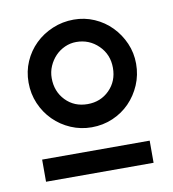

<svg xmlns="http://www.w3.org/2000/svg" viewBox="-58 -800 484 538"><g transform="rotate(-10 184.0 -531.0)"><path d="M184 -442Q153 -442 125 -454Q97 -466 76 -487Q55 -508 43 -536Q31 -564 31 -596Q31 -628 43 -655.5Q55 -683 76 -703.5Q97 -724 125.5 -736Q154 -748 186 -748Q217 -748 244.5 -736Q272 -724 292.5 -703Q313 -682 325 -654.5Q337 -627 337 -596Q337 -564 325 -536Q313 -508 292.5 -487Q272 -466 244 -454Q216 -442 184 -442ZM184 -508Q221 -508 246 -533Q271 -558 271 -596Q271 -634 245 -659.5Q219 -685 182 -685Q165 -685 149.5 -678Q134 -671 122.5 -659Q111 -647 104 -631Q97 -615 97 -597Q97 -559 121.5 -533.5Q146 -508 184 -508ZM31 -377H337V-314H31Z"/></g></svg>

Font: Involve SemiBold
Style: Regular
Weight: 600
Designer: Stefan Peev
Foundry: Context Ltd.
Version: Version 1.001